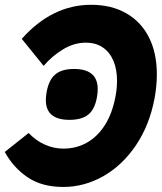

<svg xmlns="http://www.w3.org/2000/svg" viewBox="-26 -758 658 781"><path d="M612 -455.5Q612 -408 602.5 -357Q582 -248.5 526.8 -166.8Q471.5 -85 394 -41.2Q316.5 2.5 231.5 2.5Q144 2.5 85.8 -37.2Q27.5 -77 -6.5 -140L90.5 -217Q120 -186 156.2 -169.8Q192.5 -153.5 232 -153.5Q284 -153.5 327 -177.5Q370 -201.5 400 -248.2Q430 -295 443 -361.5Q450 -396 450 -429.5Q450 -477 434.8 -512Q419.5 -547 391 -565.8Q362.5 -584.5 323.5 -584.5Q275 -584.5 230 -557Q185 -529.5 151.5 -490L62.5 -600Q186 -738.5 344.5 -738.5Q427 -738.5 487.2 -704.2Q547.5 -670 579.8 -606.2Q612 -542.5 612 -455.5ZM371.5 -395.5Q371.5 -381 368.5 -363.5Q360 -314 333.5 -292.2Q307 -270.5 256.5 -270.5Q160.5 -270.5 160.5 -351Q160.5 -366 163.5 -383Q172.5 -433 198.8 -455.2Q225 -477.5 275 -477.5Q371.5 -477.5 371.5 -395.5Z"/></svg>

Font: JuliaMono ExtraBold
Style: Italic
Weight: 800
Italic angle: -9°
Monospace: yes
Designer: cormullion
Foundry: corm
Version: Version 0.057; ttfautohint (v1.8.4)